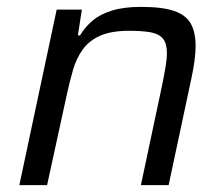

<svg xmlns="http://www.w3.org/2000/svg" viewBox="-20 -538 650 558"><path d="M36.2 0 144.7 -510H217.9L206.4 -435.2H212.6Q227.7 -460.2 249.5 -478.5Q271.4 -496.8 305.7 -507.4Q340 -518 390.1 -518Q451.9 -518 486.3 -506.1Q520.6 -494.3 534.6 -469.1Q548.5 -443.9 548.5 -403.8Q548.5 -385.3 545.2 -360.7Q541.9 -336.1 535.9 -308.6L470.1 0H389.5L452.1 -294.9Q457.6 -322.3 461.3 -344.9Q465.1 -367.6 465.1 -383Q465.1 -411.1 454.1 -425.1Q443 -439.1 419.2 -443.8Q395.4 -448.5 355.7 -448.5Q303.2 -448.5 271.1 -434.2Q239 -419.8 220.6 -394.4Q202.1 -369 192.2 -334.9Q182.3 -300.8 173.9 -261.8L116.9 0Z"/></svg>

Font: Saira Thin
Style: Italic
Weight: 100
Italic angle: -12°
Designer: Hector Gatti with collaboration of the Omnibus-Type team
Foundry: Omnibus-Type
Version: Version 1.101